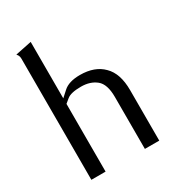

<svg xmlns="http://www.w3.org/2000/svg" viewBox="-168 -783 797 880"><g transform="rotate(-30 230.0 -343.5)"><path d="M55.7 -641.6Q55.7 -481.4 55.7 0Q75.2 0 130.9 0Q130.9 -89.8 130.9 -358.4Q130.9 -358.4 152.3 -376Q172.9 -393.6 227.5 -393.6Q276.4 -393.6 307.6 -368.2Q338.9 -342.8 338.9 -275.4Q338.9 -183.6 338.9 0Q343.8 0 358.4 0Q372.1 0 415 0Q415 -67.4 415 -267.6Q415 -355.5 371.1 -398.4Q328.1 -442.4 250 -442.4Q190.4 -442.4 161.1 -415Q130.9 -387.7 130.9 -387.7Q130.9 -487.3 130.9 -686.5Q109.4 -682.6 44.9 -668.9Q52.7 -660.2 54.7 -651.4Q55.7 -641.6 55.7 -641.6Z"/></g></svg>

Font: BSRU BANSOMDEJ
Style: Regular
Weight: 400
Designer: Wisit Potiwat
Version: Version 1.000;PS 002.000;hotconv 1.0.70;makeotf.lib2.5.58329